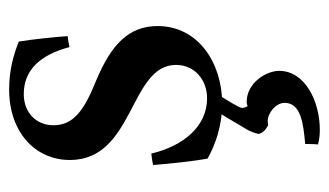

<svg xmlns="http://www.w3.org/2000/svg" viewBox="-170 -324 720 420"><g transform="rotate(-90 190.0 -114.0)"><path d="M192 4.6H154C144 19.6 135 35.6 126 50.6L117 65.6C112 74.6 109 82.6 107 91.6C109 100.6 115 106.6 126 112.6C129 112.6 132 111.6 135 111.6C153 111.6 175 129.6 175 148.6C175 184.6 129 189.6 85 193.6C85 202.6 85 212.6 84 221.6C95 224.6 105 225.6 116 225.6C178 225.6 245 193.6 245 136.6C245 108.6 219 65.6 177 65.6C174 65.6 170 66.6 168 67.6C165 63.6 164 59.6 164 55.6C164 48.6 182 21.6 192 4.6ZM321 -326C319 -354 314 -404 309 -433C278 -445 246 -454 204 -454C111 -454 50 -397 50 -321C50 -180 258 -191 258 -89C258 -48 225 -21 185 -21C124 -21 81 -72 64 -143C56 -142 47 -141 39 -139C42 -100 48 -47 53 -20C83 -3 125 12 173 12C263 12 343 -41 343 -129C343 -193 302 -231 223 -264C161 -289 126 -312 126 -357C126 -395 154 -422 194 -422C247 -422 280 -386 297 -322C305 -324 313 -325 321 -326Z"/></g></svg>

Font: Sibila
Style: Regular
Weight: 400
Designer: Stefan Peev
Foundry: Context Ltd
Version: Version 1.000